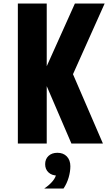

<svg xmlns="http://www.w3.org/2000/svg" viewBox="-20 -820 640 1097"><path d="M82 -800H247V0H82ZM388 0 222 -386 408 -800H578L397 -396L568 0ZM308 183Q276 183 257 165Q238 147 238 118Q238 89 257 71Q276 53 308 53Q340 53 359 71.5Q378 90 378 118Q378 147 359 165Q340 183 308 183ZM233 257Q264 236 282 213.5Q300 191 301 172L308 53Q342 53 362 74Q382 95 382 130Q382 161 372 195Q362 229 343 257Z"/></svg>

Font: Martian Mono Condensed
Style: Bold
Weight: 700
Width: 3
Designer: Roman Shamin
Foundry: Evil Martians
Version: Version 1.000